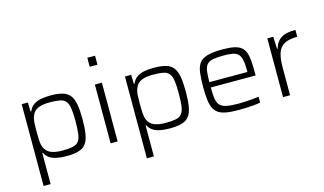

<svg xmlns="http://www.w3.org/2000/svg" viewBox="-104 -1076 2717 1609"><g transform="rotate(-15 1254.5 -271.5)"><path d="M100 200V-510H154L156 -431H162Q177 -468 206.5 -487Q236 -506 274 -512Q312 -518 352 -518Q416 -518 456.5 -506Q497 -494 519.5 -465Q542 -436 551 -385Q560 -334 560 -255Q560 -177 551 -125.5Q542 -74 519.5 -45Q497 -16 456.5 -4Q416 8 353 8Q305 8 268 0.5Q231 -7 205.5 -24Q180 -41 166 -70H161V200ZM329 -46Q385 -46 419 -53Q453 -60 470 -81.5Q487 -103 493 -144.5Q499 -186 499 -255Q499 -324 493 -365.5Q487 -407 470 -428.5Q453 -450 419 -457Q385 -464 329 -464Q267 -464 229 -447.5Q191 -431 177 -394Q165 -367 163 -332.5Q161 -298 161 -255Q161 -211 163 -177Q165 -143 174 -121Q190 -80 228 -63Q266 -46 329 -46Z M732 -665V-743H799V-665ZM735 0V-510H796V0Z M996 200V-510H1050L1052 -431H1058Q1073 -468 1102.5 -487Q1132 -506 1170 -512Q1208 -518 1248 -518Q1312 -518 1352.5 -506Q1393 -494 1415.5 -465Q1438 -436 1447 -385Q1456 -334 1456 -255Q1456 -177 1447 -125.5Q1438 -74 1415.5 -45Q1393 -16 1352.5 -4Q1312 8 1249 8Q1201 8 1164 0.5Q1127 -7 1101.5 -24Q1076 -41 1062 -70H1057V200ZM1225 -46Q1281 -46 1315 -53Q1349 -60 1366 -81.5Q1383 -103 1389 -144.5Q1395 -186 1395 -255Q1395 -324 1389 -365.5Q1383 -407 1366 -428.5Q1349 -450 1315 -457Q1281 -464 1225 -464Q1163 -464 1125 -447.5Q1087 -431 1073 -394Q1061 -367 1059 -332.5Q1057 -298 1057 -255Q1057 -211 1059 -177Q1061 -143 1070 -121Q1086 -80 1124 -63Q1162 -46 1225 -46Z M1844 8Q1780 8 1737.5 0.5Q1695 -7 1669 -25Q1643 -43 1629.5 -73.5Q1616 -104 1611 -148.5Q1606 -193 1606 -254Q1606 -327 1612.5 -377.5Q1619 -428 1641 -459Q1663 -490 1711.5 -504Q1760 -518 1844 -518Q1904 -518 1943.5 -509.5Q1983 -501 2005.5 -482.5Q2028 -464 2039 -433Q2050 -402 2053 -358Q2056 -314 2056 -255V-235H1667Q1667 -177 1672.5 -139.5Q1678 -102 1696.5 -81Q1715 -60 1753 -52Q1791 -44 1856 -44Q1884 -44 1916 -45.5Q1948 -47 1979 -50Q2010 -53 2034 -56V-6Q2013 -1 1981 2Q1949 5 1913.5 6.5Q1878 8 1844 8ZM1997 -262V-297Q1997 -354 1989.5 -387.5Q1982 -421 1964.5 -438Q1947 -455 1916.5 -460.5Q1886 -466 1841 -466Q1783 -466 1748 -459.5Q1713 -453 1695.5 -433.5Q1678 -414 1672.5 -377.5Q1667 -341 1667 -281H2017Z M2231 0V-510H2283L2287 -405H2293Q2306 -451 2332.5 -475.5Q2359 -500 2396 -509Q2433 -518 2477 -518V-458Q2401 -458 2361 -434Q2321 -410 2306.5 -362Q2292 -314 2292 -243V0Z"/></g></svg>

Font: Saira SemiExpanded Light
Style: Regular
Weight: 300
Width: 6
Designer: Hector Gatti with collaboration of the Omnibus-Type team
Foundry: Omnibus-Type
Version: Version 1.101